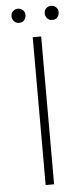

<svg xmlns="http://www.w3.org/2000/svg" viewBox="-58 -872 397 905"><g transform="rotate(-5 141.0 -420.0)"><path d="M62.5 -772.5Q47.5 -772.5 38.5 -783Q29.5 -793.5 29.5 -806Q29.5 -822 39.8 -830.8Q50 -839.5 62.5 -839.5Q75 -839.5 85.2 -830.8Q95.5 -822 95.5 -806Q95.5 -794 87.5 -783.2Q79.5 -772.5 62.5 -772.5ZM160.5 0H120.5V-699.5H160.5ZM219.5 -772.5Q204.5 -772.5 195.5 -783Q186.5 -793.5 186.5 -806Q186.5 -822 196.8 -830.8Q207 -839.5 219.5 -839.5Q232 -839.5 242.2 -830.8Q252.5 -822 252.5 -806Q252.5 -794 244.5 -783.2Q236.5 -772.5 219.5 -772.5Z"/></g></svg>

Font: Argentum Novus ExtraLight
Style: Regular
Weight: 250
Designer: Julieta Ulanovsky (font) & Cristiano Sobral (main changes)
Foundry: Julieta Ulanovsky (font) & Cristiano Sobral (main changes)
Version: Version 3.00;November 27, 2020;FontCreator 13.0.0.2655 64-bi